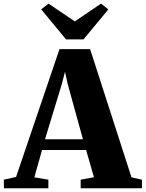

<svg xmlns="http://www.w3.org/2000/svg" viewBox="-62 -1008 780 1028"><path d="M24 -60.5 256.5 -745H420.5L642 -58.5L698 -46V0H370V-46L441 -59L399 -205H163L122 -58.5L197 -46V0H-41L-41.5 -46ZM382 -262.5 300 -560 286 -624 269.5 -559.5 179 -262.5ZM291.5 -797 158.5 -958 198 -988.5 338.5 -893.5 479 -988.5 518 -957.5 385 -797Z"/></svg>

Font: Merriweather 72pt Black
Style: Regular
Weight: 900
Version: Version 2.100